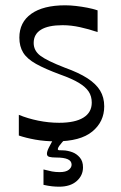

<svg xmlns="http://www.w3.org/2000/svg" viewBox="-20 -519 455 724"><path d="M51 -8V-86Q85 -72 124.5 -64Q164 -56 203 -56Q263 -56 294.5 -75.5Q326 -95 326 -132Q326 -156 314.5 -173.5Q303 -191 277.5 -206.5Q252 -222 207 -238Q150 -259 116 -278Q82 -297 67.5 -320.5Q53 -344 53 -377Q53 -435 98 -467Q143 -499 226 -499Q245 -499 266.5 -496.5Q288 -494 309 -490Q330 -486 348 -480V-398Q316 -409 282 -416.5Q248 -424 216 -424Q162 -424 134.5 -407Q107 -390 107 -357Q107 -328 132 -309Q157 -290 224 -264Q277 -245 309.5 -224Q342 -203 357.5 -177.5Q373 -152 373 -118Q373 -60 328 -23Q283 14 191 14Q149 14 113 7.5Q77 1 51 -8ZM144 178V120Q163 125 176 127.5Q189 130 205 130Q228 130 239 121.5Q250 113 250 102Q250 88 235.5 81.5Q221 75 192 75Q175 75 166 72.5Q157 70 157 61Q157 52 164 38Q171 24 184 0H230Q209 23 203.5 31Q198 39 198 43Q198 47 203 47.5Q208 48 218 48Q226 48 235.5 50Q245 52 253 55Q269 61 281 75Q293 89 293 112Q293 143 269 164Q245 185 203 185Q190 185 176 183.5Q162 182 144 178Z"/></svg>

Font: Ojuju Medium
Style: Regular
Weight: 500
Designer: Chisaokwu Joboson, Mirko Velimirovic
Foundry: Udi Foundry
Version: Version 1.000